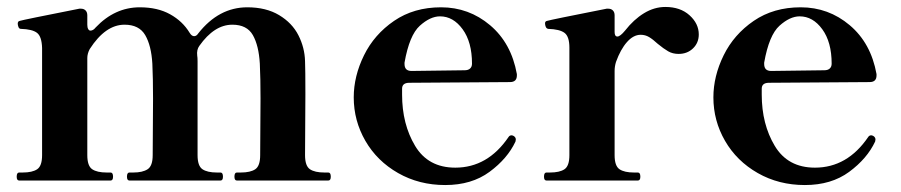

<svg xmlns="http://www.w3.org/2000/svg" viewBox="-20 -519 2590 552"><path d="M924 -23Q931 -23 931 -11Q931 0 924 0H661Q654 0 654 -11Q654 -23 661 -23H672Q700 -23 714 -32.5Q728 -42 728 -73L729 -236Q729 -294 727 -336Q724 -388 707 -418Q690 -448 648 -448Q596 -448 553 -387Q545 -376 547 -359Q548 -354 548 -343V-73Q548 -42 562 -32.5Q576 -23 604 -23H614Q621 -23 621 -11Q621 0 614 0H352Q345 0 345 -11Q345 -23 352 -23H363Q390 -23 404.5 -32.5Q419 -42 419 -73L420 -235Q420 -294 418 -336Q415 -388 397.5 -418Q380 -448 338 -448Q283 -448 238 -378Q231 -365 231 -352V-73Q231 -42 245 -32.5Q259 -23 287 -23H298Q305 -23 305 -11Q305 0 298 0H35Q28 0 28 -11Q28 -23 35 -23H45Q73 -23 87 -32.5Q101 -42 101 -73V-381Q100 -414 86.5 -424.5Q73 -435 40 -436Q35 -436 33 -441.5Q31 -447 31 -451Q31 -458 37 -459Q46 -462 208 -494H213Q221 -494 226 -489Q231 -484 231 -475V-448Q231 -440 233.5 -435.5Q236 -431 240 -431Q248 -431 255 -440Q310 -498 382 -498Q433 -498 469 -478Q505 -458 525 -425Q531 -415 538 -415Q545 -415 550 -423Q609 -498 691 -498Q745 -498 782.5 -475.5Q820 -453 838 -417.5Q856 -382 857 -343Q858 -320 858 -248L857 -73Q857 -42 871 -32.5Q885 -23 913 -23Z M1463 -118 1462 -112Q1439 -63 1387.5 -25Q1336 13 1260 13Q1185 13 1124.5 -21.5Q1064 -56 1030.5 -114Q997 -172 997 -239Q997 -300 1026.5 -360Q1056 -420 1113 -459Q1170 -498 1248 -498Q1328 -498 1389 -446.5Q1450 -395 1466 -306V-302Q1466 -283 1446 -283L1157 -281Q1136 -281 1136 -264V-247Q1136 -162 1173.5 -99.5Q1211 -37 1289 -37Q1382 -37 1442 -125Q1445 -130 1451 -130Q1453 -130 1457 -128Q1463 -124 1463 -118ZM1143 -339V-335Q1143 -315 1163 -315L1316 -317Q1326 -317 1331.5 -322Q1337 -327 1337 -336Q1337 -398 1310 -435Q1283 -472 1245 -472Q1217 -472 1187 -445Q1157 -418 1143 -339Z M1989 -420Q1989 -396 1972.5 -380Q1956 -364 1931 -364Q1914 -364 1901 -371.5Q1888 -379 1871 -393Q1857 -406 1846 -412.5Q1835 -419 1822 -419Q1801 -419 1782.5 -398Q1764 -377 1751 -341Q1747 -328 1747 -315V-73Q1747 -42 1761 -32.5Q1775 -23 1803 -23H1814Q1821 -23 1821 -11Q1821 0 1814 0H1551Q1544 0 1544 -11Q1544 -23 1551 -23H1561Q1589 -23 1603 -32.5Q1617 -42 1617 -73V-382Q1617 -414 1603 -424.5Q1589 -435 1556 -436Q1551 -437 1549 -442Q1547 -447 1547 -452Q1547 -458 1553 -459Q1562 -462 1724 -494H1729Q1737 -494 1742 -489Q1747 -484 1747 -475V-427Q1747 -414 1755 -414Q1763 -414 1777 -431Q1802 -463 1831.5 -481Q1861 -499 1893 -499Q1936 -499 1962.5 -475Q1989 -451 1989 -420Z M2497 -118 2496 -112Q2473 -63 2421.5 -25Q2370 13 2294 13Q2219 13 2158.5 -21.5Q2098 -56 2064.5 -114Q2031 -172 2031 -239Q2031 -300 2060.5 -360Q2090 -420 2147 -459Q2204 -498 2282 -498Q2362 -498 2423 -446.5Q2484 -395 2500 -306V-302Q2500 -283 2480 -283L2191 -281Q2170 -281 2170 -264V-247Q2170 -162 2207.5 -99.5Q2245 -37 2323 -37Q2416 -37 2476 -125Q2479 -130 2485 -130Q2487 -130 2491 -128Q2497 -124 2497 -118ZM2177 -339V-335Q2177 -315 2197 -315L2350 -317Q2360 -317 2365.5 -322Q2371 -327 2371 -336Q2371 -398 2344 -435Q2317 -472 2279 -472Q2251 -472 2221 -445Q2191 -418 2177 -339Z"/></svg>

Font: Shippori Mincho B1 ExtraBold
Style: Regular
Weight: 800
Designer: FONTDASU
Foundry: FONTDASU / Google Inc. / but / Adobe
Version: Version 3.110; ttfautohint (v1.8.3)